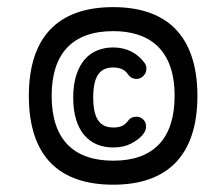

<svg xmlns="http://www.w3.org/2000/svg" viewBox="-20 -602 626 539"><path d="M339.4 -262.7C328.1 -247.6 315.4 -244.1 297.9 -244.1C263.7 -244.1 241.7 -264.2 241.7 -328.1C241.7 -386.2 258.8 -412.6 297.9 -412.6C318.8 -412.6 332 -404.8 339.4 -393.1C345.2 -384.8 353.5 -380.4 363.8 -380.4C376.5 -380.4 391.1 -392.6 391.1 -409.2C391.1 -414.6 389.6 -419.9 386.2 -424.8C366.7 -452.1 336.4 -468.8 297.9 -468.8C266.1 -468.8 237.3 -458 217.8 -435.1C197.8 -411.6 185.5 -377 185.5 -328.1C185.5 -235.8 229 -188 297.9 -188C316.4 -188 333 -191.4 347.7 -198.7C361.8 -206.1 390.1 -223.6 390.1 -246.6C390.1 -265.1 375.5 -274.4 363.3 -274.4C353 -274.4 344.7 -270.5 339.4 -262.7ZM297.9 -582C140.1 -582 61 -495.1 61 -333C61 -161.6 147.5 -83.5 297.9 -83.5C452.6 -83.5 534.2 -168.5 534.2 -333C534.2 -420.9 510.3 -483.9 469.2 -523.9C428.2 -564 368.7 -582 297.9 -582ZM125 -333C125 -450.7 182.6 -514.6 297.9 -514.6C398.4 -514.6 470.2 -463.9 470.2 -333C470.2 -212.4 410.6 -150.9 297.9 -150.9C187 -150.9 125 -210.4 125 -333Z"/></svg>

Font: LOB TGL 0-17
Style: Regular
Weight: 400
Designer: Peter Wiegel + adaptations and expanded glyphset by Studio LOB
Foundry: Peter Wiegel + adaptations and expanded glyphset by Studio LOB
Version: Version 1.003;Glyphs 3.1.2 (3151)